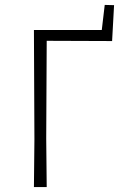

<svg xmlns="http://www.w3.org/2000/svg" viewBox="-20 -761 496 781"><path d="M170 -595 168 -197 170 0H118L120 -194L118 -639H394L406 -741L444 -740L436 -594Z"/></svg>

Font: t
Style: Regular
Weight: 300
Designer: Juan Pablo del Peral
Foundry: Huerta Tipografica
Version: Version 2.004; ttfautohint (v1.8.1)